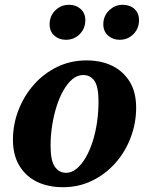

<svg xmlns="http://www.w3.org/2000/svg" viewBox="-20 -766 617 801"><path d="M243 15Q182 15 135.5 -7Q89 -29 61.5 -73.5Q34 -118 34 -183Q34 -247 57 -306.5Q80 -366 121 -412.5Q162 -459 218 -486.5Q274 -514 341 -514Q402 -514 448 -491.5Q494 -469 521 -425.5Q548 -382 548 -316Q548 -253 525.5 -193Q503 -133 462 -86.5Q421 -40 365 -12.5Q309 15 243 15ZM255 -45Q279 -45 300 -62.5Q321 -80 338 -109.5Q355 -139 367 -177Q379 -215 385 -257.5Q391 -300 391 -343Q391 -404 374 -428.5Q357 -453 327 -453Q303 -453 282.5 -436Q262 -419 245 -389.5Q228 -360 216 -322Q204 -284 197.5 -242Q191 -200 191 -158Q191 -95 209 -70Q227 -45 255 -45ZM255 -600Q226 -600 206.5 -617.5Q187 -635 187 -665Q187 -699 210.5 -722.5Q234 -746 268 -746Q297 -746 316.5 -728.5Q336 -711 336 -682Q336 -647 312.5 -623.5Q289 -600 255 -600ZM479 -600Q451 -600 431 -617.5Q411 -635 411 -665Q411 -699 435 -722.5Q459 -746 492 -746Q522 -746 541 -728.5Q560 -711 560 -682Q560 -647 536.5 -623.5Q513 -600 479 -600Z"/></svg>

Font: Source Serif 4
Style: Bold Italic
Weight: 700
Italic angle: -12°
Designer: Frank Grießhammer
Foundry: Adobe Systems Incorporated
Version: Version 4.004;hotconv 1.0.116;makeotfexe 2.5.65601